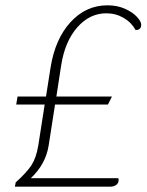

<svg xmlns="http://www.w3.org/2000/svg" viewBox="-20 -702 551 722"><path d="M511 -609Q511 -589 490 -589Q474 -618 444.5 -635Q415 -652 380 -652Q317 -652 270.5 -599Q224 -546 210 -456L192 -339H401L386 -309H187L163 -155Q152 -85 96 -32H425Q426 -29 426 -24Q426 -14 417.5 -7Q409 0 394 0H36L39 -16Q81 -54 98.5 -81Q116 -108 124 -155L148 -309H41L46 -339H153L170 -447Q187 -555 245 -618.5Q303 -682 384 -682Q421 -682 450 -669Q479 -656 495 -638.5Q511 -621 511 -609Z"/></svg>

Font: Thasadith
Style: Italic
Weight: 400
Italic angle: -9°
Designer: Cadson Demak Co.,Ltd.
Foundry: Cadson Demak Co.,Ltd.
Version: Version 1.000; ttfautohint (v1.6)